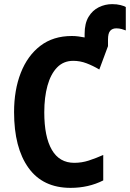

<svg xmlns="http://www.w3.org/2000/svg" viewBox="-20 -898 628 928"><path d="M522 -878Q545 -878 562.5 -873.5Q580 -869 588 -864V-751Q581 -754 568.5 -757.5Q556 -761 542 -761Q523 -761 512.5 -749Q502 -737 502 -707V-675L460 -562Q430 -580 398.5 -592Q367 -604 334 -604Q287 -604 256 -572Q225 -540 209.5 -484Q194 -428 194 -355Q194 -237 230.5 -174Q267 -111 339 -111Q375 -111 409 -122Q443 -133 479 -149V-26Q408 10 321 10Q187 10 117.5 -87Q48 -184 48 -356Q48 -463 80.5 -546Q113 -629 175 -676.5Q237 -724 327 -724Q343 -724 358.5 -722Q374 -720 389 -717V-734Q389 -785 408 -816.5Q427 -848 457.5 -863Q488 -878 522 -878Z"/></svg>

Font: Noto Sans Condensed
Style: Bold
Weight: 700
Width: 3
Designer: Monotype Design Team
Foundry: Monotype Imaging Inc.
Version: Version 2.013; ttfautohint (v1.8.4.7-5d5b)